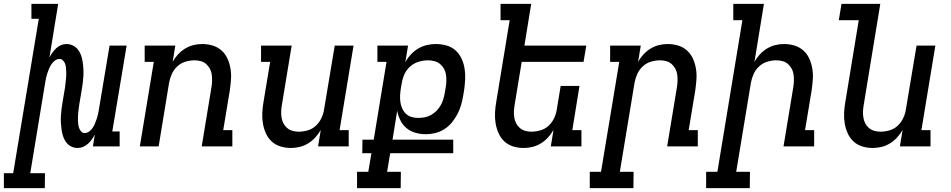

<svg xmlns="http://www.w3.org/2000/svg" viewBox="-85 -755 4905 990"><path d="M146 215H-65V138H-17L115 -658H77V-735H215L170 -459Q177 -472 185.5 -484Q194 -496 205 -506.5Q216 -517 230 -522.5Q244 -528 257 -528Q276 -528 291.5 -520Q307 -512 317.5 -498.5Q328 -485 333.5 -468.5Q339 -452 341.5 -434.5Q344 -417 345 -399Q346 -381 345 -362.5Q344 -344 341.5 -325.5Q339 -307 336 -289L324 -218Q322 -208 321 -197Q320 -186 318.5 -175.5Q317 -165 317 -154.5Q317 -144 317 -133.5Q317 -123 318.5 -113Q320 -103 323.5 -93.5Q327 -84 334 -76.5Q341 -69 351 -69Q364 -69 375 -77Q386 -85 393 -96Q400 -107 405 -119Q410 -131 414 -143Q418 -155 420.5 -167Q423 -179 425 -191L480 -520H568L494 -77H532V0H394L404 -61Q397 -48 388.5 -36Q380 -24 368.5 -13.5Q357 -3 343 2.5Q329 8 316 8Q297 8 281.5 0Q266 -8 256 -21.5Q246 -35 240.5 -51.5Q235 -68 232.5 -85.5Q230 -103 229 -121Q228 -139 229 -157.5Q230 -176 232.5 -194.5Q235 -213 238 -231L250 -302Q251 -312 252.5 -323Q254 -334 255 -344.5Q256 -355 256.5 -365.5Q257 -376 256.5 -386.5Q256 -397 255 -407Q254 -417 250.5 -426.5Q247 -436 239.5 -443.5Q232 -451 222 -451Q209 -451 198.5 -443Q188 -435 180.5 -424Q173 -413 168 -401Q163 -389 159 -377Q155 -365 152.5 -353Q150 -341 148 -329L71 138H147Z M636 0 708 -436H661V-520H819L805 -435Q816 -456 832.5 -474Q849 -492 869.5 -504.5Q890 -517 912.5 -522.5Q935 -528 958 -528Q986 -528 1012 -520Q1038 -512 1057.5 -494.5Q1077 -477 1088 -452.5Q1099 -428 1103.5 -401Q1108 -374 1106 -345.5Q1104 -317 1100 -289L1066 -84H1113V0H955L1005 -303Q1008 -320 1008.5 -336.5Q1009 -353 1007 -369.5Q1005 -386 997.5 -400Q990 -414 978.5 -424.5Q967 -435 951 -439.5Q935 -444 918 -444Q895 -444 871.5 -437Q848 -430 829.5 -413Q811 -396 801 -373.5Q791 -351 787 -329L733 0Z M1415 8Q1387 8 1361 0Q1335 -8 1316 -25.5Q1297 -43 1286 -67.5Q1275 -92 1270.5 -119Q1266 -146 1267.5 -174.5Q1269 -203 1274 -231L1308 -436H1261V-520H1419L1369 -217Q1366 -200 1365 -183.5Q1364 -167 1366.5 -150.5Q1369 -134 1376 -120Q1383 -106 1395 -95.5Q1407 -85 1422.5 -80.5Q1438 -76 1455 -76Q1478 -76 1502 -83Q1526 -90 1544 -107Q1562 -124 1572.5 -146.5Q1583 -169 1586 -191L1641 -520H1738L1666 -84H1713V0H1555L1569 -85Q1557 -64 1540.5 -46Q1524 -28 1503.5 -15.5Q1483 -3 1460.5 2.5Q1438 8 1415 8Z M1981 215H1756V131H1814L1830 35H1783L1784 -35H1842L1908 -436H1861V-520H2019L2005 -434Q2016 -455 2033 -473.5Q2050 -492 2071 -504.5Q2092 -517 2115.5 -522.5Q2139 -528 2162 -528Q2190 -528 2217 -520.5Q2244 -513 2263.5 -495.5Q2283 -478 2294.5 -453.5Q2306 -429 2310.5 -401.5Q2315 -374 2313.5 -346Q2312 -318 2308 -289L2303 -260Q2299 -236 2292 -212Q2285 -188 2273 -165.5Q2261 -143 2244.5 -123Q2228 -103 2206 -89Q2184 -75 2159.5 -69Q2135 -63 2111 -63Q2083 -63 2057 -70.5Q2031 -78 2011 -94.5Q1991 -111 1979.5 -134.5Q1968 -158 1963 -184L1939 -35H2252V35H1927L1911 131H1982ZM2071 -147Q2087 -147 2104 -150Q2121 -153 2136.5 -161.5Q2152 -170 2164.5 -182.5Q2177 -195 2186 -210Q2195 -225 2200 -241Q2205 -257 2208 -274L2213 -303Q2216 -320 2216.5 -337Q2217 -354 2214.5 -370.5Q2212 -387 2204 -401Q2196 -415 2184 -425Q2172 -435 2155.5 -439.5Q2139 -444 2122 -444Q2099 -444 2075 -437Q2051 -430 2031.5 -413.5Q2012 -397 2001.5 -374.5Q1991 -352 1987 -329L1982 -300Q1979 -282 1978 -264Q1977 -246 1979.5 -228.5Q1982 -211 1989 -195.5Q1996 -180 2008 -168.5Q2020 -157 2036.5 -152Q2053 -147 2071 -147Z M2615 8Q2587 8 2561 0Q2535 -8 2516 -25.5Q2497 -43 2486 -67.5Q2475 -92 2470.5 -119Q2466 -146 2467.5 -174.5Q2469 -203 2474 -231L2543 -651H2496V-735H2654L2619 -520H2938L2924 -436H2605L2569 -217Q2566 -200 2565 -183.5Q2564 -167 2566.5 -150.5Q2569 -134 2576 -120Q2583 -106 2595 -95.5Q2607 -85 2622.5 -80.5Q2638 -76 2655 -76Q2678 -76 2702 -83Q2726 -90 2744 -107Q2762 -124 2772.5 -146.5Q2783 -169 2786 -191L2806 -312H2903L2866 -84H2913V0H2755L2769 -85Q2757 -64 2740.5 -46Q2724 -28 2703.5 -15.5Q2683 -3 2660.5 2.5Q2638 8 2615 8Z M3181 215H2956V131H3014L3108 -436H3061V-520H3219L3205 -435Q3216 -456 3232.5 -474Q3249 -492 3269.5 -504.5Q3290 -517 3312.5 -522.5Q3335 -528 3358 -528Q3386 -528 3412 -520Q3438 -512 3457.5 -494.5Q3477 -477 3488 -452.5Q3499 -428 3503.5 -401Q3508 -374 3506 -345.5Q3504 -317 3500 -289L3466 -84H3513V0H3355L3405 -303Q3408 -320 3408.5 -336.5Q3409 -353 3407 -369.5Q3405 -386 3397.5 -400Q3390 -414 3378.5 -424.5Q3367 -435 3351 -439.5Q3335 -444 3318 -444Q3295 -444 3271.5 -437Q3248 -430 3229.5 -413Q3211 -396 3201 -373.5Q3191 -351 3187 -329L3111 131H3182Z M3781 215H3556V131H3614L3743 -651H3696V-735H3854L3805 -435Q3816 -456 3832.5 -474Q3849 -492 3869.5 -504.5Q3890 -517 3912.5 -522.5Q3935 -528 3958 -528Q3986 -528 4012 -520Q4038 -512 4057.5 -494.5Q4077 -477 4088 -452.5Q4099 -428 4103.5 -401Q4108 -374 4106 -345.5Q4104 -317 4100 -289L4066 -84H4113V0H3955L4005 -303Q4008 -320 4008.5 -336.5Q4009 -353 4007 -369.5Q4005 -386 3997.5 -400Q3990 -414 3978.5 -424.5Q3967 -435 3951 -439.5Q3935 -444 3918 -444Q3895 -444 3871.5 -437Q3848 -430 3829.5 -413Q3811 -396 3801 -373.5Q3791 -351 3787 -329L3711 131H3782Z M4415 8Q4387 8 4361 0Q4335 -8 4316 -25.5Q4297 -43 4286 -67.5Q4275 -92 4270.5 -119Q4266 -146 4267.5 -174.5Q4269 -203 4274 -231L4343 -651H4240L4254 -735H4454L4369 -217Q4366 -200 4365 -183.5Q4364 -167 4366.5 -150.5Q4369 -134 4376 -120Q4383 -106 4395 -95.5Q4407 -85 4422.5 -80.5Q4438 -76 4455 -76Q4478 -76 4502 -83Q4526 -90 4544 -107Q4562 -124 4572.5 -146.5Q4583 -169 4586 -191L4641 -520H4738L4666 -84H4713V0H4555L4569 -85Q4557 -64 4540.5 -46Q4524 -28 4503.5 -15.5Q4483 -3 4460.5 2.5Q4438 8 4415 8Z"/></svg>

Font: Iosevka HT Medium Extended
Style: Italic
Weight: 500
Width: 7
Italic angle: -9°
Monospace: yes
Designer: Belleve Invis
Foundry: Belleve Invis
Version: Version 32.3.0; ttfautohint (v1.8.4)